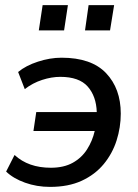

<svg xmlns="http://www.w3.org/2000/svg" viewBox="-20 -723 540 752"><path d="M176 9Q124 9 78 -7.5Q32 -24 4 -51L37 -116Q91 -66 179 -66Q230 -66 265 -85.5Q300 -105 321 -138Q342 -171 351 -210H111L122 -284H359Q357 -346 323.5 -384Q290 -422 216 -422Q182 -422 145 -410Q108 -398 77 -374L51 -441Q81 -466 128.5 -481.5Q176 -497 221 -497Q338 -497 395.5 -436.5Q453 -376 453 -278Q453 -224 436.5 -172.5Q420 -121 386 -80Q352 -39 300 -15Q248 9 176 9ZM313 -604 327 -703H427L411 -604ZM132 -604 147 -703H246L231 -604Z"/></svg>

Font: Nunito Sans SemiBold
Style: Italic
Weight: 600
Italic angle: -9°
Designer: Vernon Adams
Foundry: Vernon Adams
Version: Version 3.006; ttfautohint (v1.8.3)